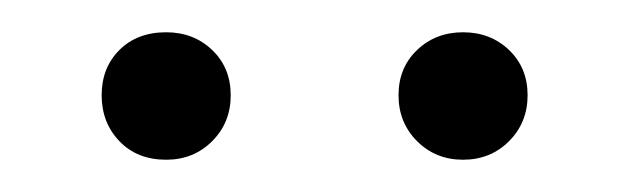

<svg xmlns="http://www.w3.org/2000/svg" viewBox="-20 -605 391 119"><path d="M83 -506Q65 -506 54 -517.5Q43 -529 43 -546Q43 -563 54 -574Q65 -585 83 -585Q100 -585 111.5 -574Q123 -563 123 -546Q123 -529 111.5 -517.5Q100 -506 83 -506ZM295.5 -517.5Q284 -506 267 -506Q250 -506 238.5 -517.5Q227 -529 227 -546Q227 -563 238.5 -574Q250 -585 267 -585Q284 -585 295.5 -574Q307 -563 307 -546Q307 -529 295.5 -517.5Z"/></svg>

Font: EauTestText Semilight
Style: Italic
Weight: 300
Italic angle: -12°
Designer: Christian Thalmann (Catharsis Fonts)
Version: Version 0.001;PS 000.001;hotconv 1.0.88;makeotf.lib2.5.64775